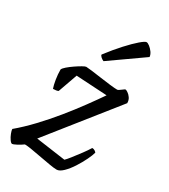

<svg xmlns="http://www.w3.org/2000/svg" viewBox="-190 -836 812 924"><g transform="rotate(30 216.5 -374.0)"><path d="M30 0Q24 0 15.5 -12Q7 -24 1 -39.5Q-5 -55 -5 -63Q38 -99 82.5 -146Q127 -193 168.5 -244Q210 -295 245.5 -343.5Q281 -392 307 -430L135 -440L97 -333Q88 -328 68 -328Q62 -345 57.5 -372.5Q53 -400 53 -427Q56 -435 70 -447Q84 -459 101.5 -471Q119 -483 134 -491.5Q149 -500 154 -500Q161 -500 185.5 -497Q210 -494 240.5 -489.5Q271 -485 298 -482Q325 -479 337 -479Q343 -479 356 -489.5Q369 -500 373 -500Q376 -500 385.5 -494Q395 -488 403.5 -476Q412 -464 412 -447L122 -83L286 -60Q293 -66 310 -87.5Q327 -109 345.5 -134Q364 -159 374 -176Q383 -176 389 -172Q395 -168 398 -164Q394 -148 381 -121Q368 -94 350 -66Q332 -38 312.5 -19Q293 0 277 0Q263 0 237 -4.5Q211 -9 181 -14.5Q151 -20 125 -24.5Q99 -29 85 -29Q70 -18 52.5 -9Q35 0 30 0ZM212 -565Q204 -568 196 -575Q188 -582 188 -588Q224 -635 257 -671Q290 -707 314 -727.5Q338 -748 346 -748Q353 -748 364 -739.5Q375 -731 384 -718.5Q393 -706 394 -693Z"/></g></svg>

Font: Texturina Light
Style: Italic
Weight: 300
Italic angle: -11°
Designer: Guillermo Torres Carreño
Foundry: Omnibus-Type
Version: Version 1.002; ttfautohint (v1.8.3)